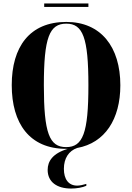

<svg xmlns="http://www.w3.org/2000/svg" viewBox="-20 -852 765 1112"><path d="M236 -812H492V-832H236ZM363 10C367 10 370 10 373 10C285 36 256 82 256 132C256 202 310 240 392 240C424 240 458 234 480 224V213C461 219 442 223 427 223C377 223 350 186 350 126C350 65 378 22 427 5C588 -24 677 -162 677 -358C677 -580 565 -725 364 -725C151 -725 48 -580 48 -359C48 -137 151 10 363 10ZM363 0C266 0 234 -81 234 -358C234 -634 266 -715 364 -715C460 -715 492 -634 492 -358C492 -81 460 0 363 0Z"/></svg>

Font: Noto Serif Display Condensed Black
Style: Regular
Weight: 900
Width: 3
Designer: Monotype Design Team
Foundry: Monotype Imaging Inc.
Version: Version 2.009